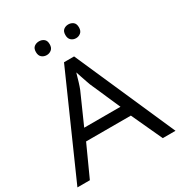

<svg xmlns="http://www.w3.org/2000/svg" viewBox="-203 -1027 1096 1168"><g transform="rotate(-30 345.0 -443.5)"><path d="M689 0H599.6L500 -215.8H185.5L87.4 0H0L310.1 -700.2H380.9ZM472.2 -293.9 379.4 -504.9Q376.5 -512.7 369.4 -533.2Q362.3 -553.7 355 -575.4Q347.7 -597.2 343.8 -609.4Q335.4 -579.6 326.7 -550.8Q317.9 -522 311 -504.9L217.3 -293.9ZM192.9 -838.9Q192.9 -864.7 207.3 -875.7Q221.7 -886.7 241.7 -886.7Q260.7 -886.7 275.1 -875.7Q289.6 -864.7 289.6 -838.9Q289.6 -814 275.1 -802Q260.7 -790 241.7 -790Q221.7 -790 207.3 -802Q192.9 -814 192.9 -838.9ZM399.9 -838.9Q399.9 -864.7 414.1 -875.7Q428.2 -886.7 447.3 -886.7Q466.3 -886.7 480.7 -875.7Q495.1 -864.7 495.1 -838.9Q495.1 -814 480.7 -802Q466.3 -790 447.3 -790Q428.2 -790 414.1 -802Q399.9 -814 399.9 -838.9Z"/></g></svg>

Font: Lunasima
Style: Regular
Weight: 400
Designer: The DocRepair Project, Monotype Design Team
Foundry: Google
Version: Version 2.009